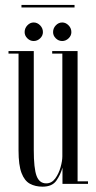

<svg xmlns="http://www.w3.org/2000/svg" viewBox="-20 -724 378 756"><path d="M147.5 11Q119 11 97.8 -0.5Q76.5 -12 64.8 -42.8Q53 -73.5 53 -131.5V-513H13.5V-523H113V-133.5Q113 -61 124 -31.5Q135 -2 162 -2Q183.5 -2 197.5 -21.2Q211.5 -40.5 218.5 -65.5Q225.5 -90.5 225.5 -108.5V-513H185.5V-523H285.5V-10H326.5V0H226V-64Q218.5 -36.5 202 -12.8Q185.5 11 147.5 11ZM225 -562.5Q210.5 -562.5 199.8 -573Q189 -583.5 189 -597.5Q189 -613 199.8 -624.2Q210.5 -635.5 225 -635.5Q239 -635.5 250 -624.2Q261 -613 261 -597.5Q261 -583.5 250 -573Q239 -562.5 225 -562.5ZM112.5 -562.5Q98.5 -562.5 87.8 -573Q77 -583.5 77 -597.5Q77 -613 87.8 -624.2Q98.5 -635.5 112.5 -635.5Q127 -635.5 138 -624.2Q149 -613 149 -597.5Q149 -583.5 138 -573Q127 -562.5 112.5 -562.5ZM64.5 -694.5V-704.5H273.5V-694.5Z"/></svg>

Font: Imbue 100pt Light
Style: Regular
Weight: 300
Designer: Tyler Finck
Foundry: Etcetera Type Company
Version: Version 1.102; ttfautohint (v1.8.3)